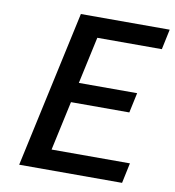

<svg xmlns="http://www.w3.org/2000/svg" viewBox="-76 -726 725 794"><g transform="rotate(10 286.5 -329.0)"><path d="M489 0H57L200 -658H573L555 -573H284L178 -85H507ZM152 -292 170 -376H486L468 -292Z"/></g></svg>

Font: Ysabeau Office SemiBold
Style: Italic
Weight: 600
Italic angle: -12°
Designer: Christian Thalmann (Catharsis Fonts)
Version: Version 2.001;gftools[0.9.30]; featfreeze: tnum,lnum,ss02